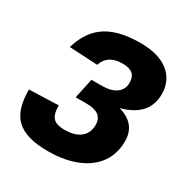

<svg xmlns="http://www.w3.org/2000/svg" viewBox="-170 -864 980 1017"><g transform="rotate(30 320.0 -355.0)"><path d="M261 16C454 16 589 -72 589 -234C589 -306 550 -351 476 -372C569 -396 633 -449 633 -547C633 -647 562 -726 402 -726C201 -726 124 -645 86 -520L259 -511C272 -553 304 -584 374 -584C427 -584 455 -563 455 -514C455 -459 410 -427 338 -427H272L246 -305H312C375 -305 411 -284 411 -230C411 -157 353 -126 283 -126C216 -126 190 -148 190 -223L11 -217C11 -58 74 16 261 16Z"/></g></svg>

Font: Geist ExtraBold
Style: Italic
Weight: 800
Italic angle: -12°
Designer: Basement.studio, Andrés Briganti, Mateo Zaragoza
Foundry: Basement.studio, Vercel, Andrés Briganti, Guido Ferreyra, Mateo Zaragoza
Version: Version 1.500